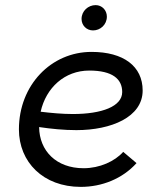

<svg xmlns="http://www.w3.org/2000/svg" viewBox="-20 -726 640 751"><path d="M296 5C379 5 459 -27 514 -88L462 -132C429 -95 370 -68 307 -68C200 -68 134 -136 133 -229C180 -222 230 -217 279 -217C415 -217 538 -268 538 -372C538 -467 463 -523 338 -523C180 -523 54 -393 54 -220C54 -92 149 5 296 5ZM344 -607C372 -607 398 -629 398 -661C398 -686 379 -706 354 -706C325 -706 299 -683 299 -652C299 -627 318 -607 344 -607ZM139 -289C160 -383 233 -450 329 -450C420 -450 458 -417 458 -366C458 -310 379 -280 265 -280C224 -280 180 -284 139 -289Z"/></svg>

Font: Fixel Display 20240404
Style: Italic
Weight: 400
Italic angle: -10°
Designer: AlfaBravo + MacPaw
Foundry: Kyrylo Tkachov, Marchela Mozhyna, Serhii Makarenko, Maria Weinstein, Zakhar Kryvoshyya
Version: Version 1.211;Glyphs 3.2 (3225)